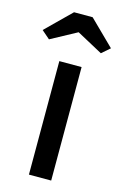

<svg xmlns="http://www.w3.org/2000/svg" viewBox="-155 -806 549 858"><g transform="rotate(15 120.0 -376.5)"><path d="M70 0V-525H173V0ZM77 -753H163L278 -640L240 -607L120 -672L0 -607L-38 -640Z"/></g></svg>

Font: Mach
Style: Regular
Weight: 400
Version: Version 1.002